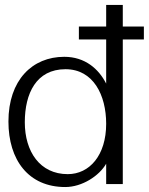

<svg xmlns="http://www.w3.org/2000/svg" viewBox="-20 -742 601 774"><path d="M80 -249C80 -365 126 -463 244 -463C356 -463 408 -359 408 -243C408 -116 341 -40 253 -40C141 -40 80 -131 80 -249ZM298 -583H408V-405C378 -464 323 -513 239 -513C110 -513 14 -419 14 -252C14 -97 95 12 243 12C311 12 380 -33 408 -82V0H475V-583H560V-635H475V-722H408V-635H298Z"/></svg>

Font: Perun Light
Style: Regular
Weight: 300
Foundry: Copyright (c) Stefan Peev, Context Ltd, 2016
Version: Version 1.089